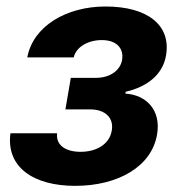

<svg xmlns="http://www.w3.org/2000/svg" viewBox="-20 -573 567 603"><path d="M159.4 -154.5H12.8C-1.4 -47.9 85.2 10.7 215.9 10.7C350.5 10.7 456.7 -49.7 473.4 -151.3C486.2 -227.3 439.6 -274.9 373.6 -279.1L375 -284.8C445 -301.1 491.8 -340.9 501.4 -398.8C517.8 -493.6 444.2 -552.6 311.1 -552.6C188.6 -552.6 83.8 -490.8 65.7 -392.8H211.6C218.8 -424.7 255.3 -447.1 299.7 -447.1C345.2 -447.1 369 -422.2 363.6 -385.7C358.3 -352.6 326.7 -328.5 280.9 -328.5H202.4L185.4 -229.4H263.8C310.7 -229.4 338.1 -202.4 331 -163C323.9 -119.7 282.7 -96.2 233 -96.2C184.7 -96.2 154.8 -118.3 159.4 -154.5Z"/></svg>

Font: Magic Ui Pro
Style: Bold Italic
Weight: 700
Italic angle: -9.39999°
Designer: Stefan Endress, Andreas Faust
Version: Version 1.000;FEAKit 1.0